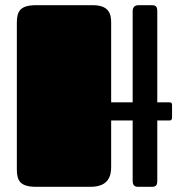

<svg xmlns="http://www.w3.org/2000/svg" viewBox="-20 -721 702 741"><path d="M492 -23C492 -12 495 0 512 0H564C577 0 587 -1 587 -23V-256H634C640 -256 644 -259 644 -267V-316C644 -323 641 -326 634 -326H587V-678C587 -700 577 -701 564 -701H514C497 -701 492 -689 492 -678V-326H409V-620C409 -651 414 -701 338 -701H120C58 -701 45 -678 45 -633V-68C45 -23 58 0 120 0H329C405 0 409 -50 409 -79V-256H492Z"/></svg>

Font: Fascinate
Style: Regular
Weight: 900
Designer: Astigmatic (AOETI)
Foundry: Astigmatic (AOETI)
Version: Version 1.000